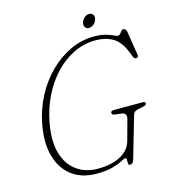

<svg xmlns="http://www.w3.org/2000/svg" viewBox="-124 -938 925 1051"><g transform="rotate(-15 339.0 -412.0)"><path d="M473 -714Q511.5 -714 537.8 -706.5Q564 -699 579.5 -691.2Q595 -683.5 601.5 -683.5Q609 -683.5 614.8 -690.2Q620.5 -697 625.8 -704Q631 -711 637 -711Q652.5 -711 656.5 -690L678 -553.5Q679 -546 674.8 -542.5Q670.5 -539 665 -539Q660 -539 655.8 -543.2Q651.5 -547.5 650 -551.5L638 -582.5Q613 -644.5 572.2 -668Q531.5 -691.5 475.5 -691.5Q410 -691.5 351.8 -663.5Q293.5 -635.5 246 -585.5Q198.5 -535.5 165.2 -469Q132 -402.5 117 -325Q97 -221.5 117.5 -151.2Q138 -81 188 -45Q238 -9 307.5 -9Q384 -9 435 -35.8Q486 -62.5 500.5 -112.5L531.5 -225Q543.5 -264.5 508.5 -267.5L472.5 -271.5Q456.5 -273 456.5 -286Q456.5 -297 475 -297H637.5Q653 -297 652.5 -285.5Q650.5 -275 629 -272L607 -267.5Q579.5 -263 574.5 -243.5L505 -4.5Q501 7.5 495.5 11.5Q490 15.5 481.5 15.5Q473.5 15.5 473 5.2Q472.5 -5 472.8 -15.2Q473 -25.5 466.5 -25.5Q458.5 -25.5 440 -15.2Q421.5 -5 386.2 5.2Q351 15.5 292 15.5Q211.5 15.5 155.8 -25.5Q100 -66.5 77.8 -143Q55.5 -219.5 75.5 -325Q90.5 -404.5 127.2 -474.8Q164 -545 217.5 -598.8Q271 -652.5 336.2 -683.2Q401.5 -714 473 -714ZM459.5 -766Q444.5 -766 437.8 -777Q431 -788 435 -803Q439.5 -818.5 451.8 -829.2Q464 -840 479.5 -840Q494 -840 500.8 -829.2Q507.5 -818.5 503.5 -803Q499 -788 486.8 -777Q474.5 -766 459.5 -766Z"/></g></svg>

Font: Fraunces 9pt S050 Thin
Style: Italic
Weight: 100
Italic angle: -16°
Version: Version 1.000; ttfautohint (v1.8.3)